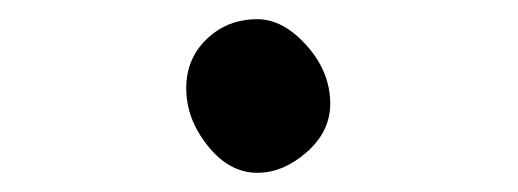

<svg xmlns="http://www.w3.org/2000/svg" viewBox="-20 -148 540 200"><path d="M248 32Q219 32 196.5 4Q174 -24 174 -56Q174 -87 195.5 -107.5Q217 -128 248 -128Q275 -128 299.5 -100.5Q324 -73 324 -40Q324 -11 299.5 10.5Q275 32 248 32Z"/></svg>

Font: LXGW WenKai Mono TC
Style: Bold
Weight: 700
Designer: LXGW / Fontworks Inc.
Foundry: LXGW / Fontworks Inc.
Version: Version 1.330